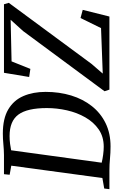

<svg xmlns="http://www.w3.org/2000/svg" viewBox="249 -1048 799 1353"><g transform="rotate(-90 648.5 -371.5)"><path d="M97.5 -743H232.5Q270 -743.5 308.5 -747.2Q347 -751 384 -751Q490 -751 554.5 -712.5Q619 -674 648.2 -606Q677.5 -538 677.5 -449.5Q677.5 -352.5 652 -269.2Q626.5 -186 577.2 -123.8Q528 -61.5 456.8 -26.8Q385.5 8 293.5 8Q248 8 207.2 4Q166.5 0 125.5 0H-8L-3.5 -36.5L70.5 -49.5L157.5 -691.5L93.5 -703ZM366.5 -703.5Q338.5 -703.5 311.5 -700Q284.5 -696.5 266 -692.5L178.5 -54.5Q202 -48.5 233.8 -44.2Q265.5 -40 290.5 -40Q361.5 -40 413 -75.5Q464.5 -111 498 -169.8Q531.5 -228.5 547.5 -299.2Q563.5 -370 563.5 -440.5Q563.5 -578.5 517.8 -641Q472 -703.5 366.5 -703.5ZM693.5 0 682 -34.5 1106 -608 1185.5 -696 892.5 -689.5 839.5 -557 782.5 -565.5 812 -743H1295L1305 -709L875.5 -127L806.5 -47L1127 -59L1198 -203.5L1255.5 -188L1208.5 0Z"/></g></svg>

Font: Merriweather Text Regular
Style: Italic
Weight: 400
Italic angle: -7.8°
Designer: Eben Sorkin
Foundry: Eben Sorkin
Version: Version 2.100; ttfautohint (v1.7.19-72a1) -l 8 -r 50 -G 200 